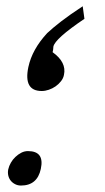

<svg xmlns="http://www.w3.org/2000/svg" viewBox="-20 -653 331 604"><path d="M108.4 -121.6Q97.2 -69.3 45.9 -69.3Q36.1 -69.3 27.8 -73.5Q19.5 -77.6 13.9 -84.5Q8.3 -91.3 6.1 -100.6Q3.9 -109.9 5.9 -120.1Q8.3 -130.9 14.2 -141.1Q20 -151.4 28.6 -159.4Q37.1 -167.5 47.1 -172.6Q57.1 -177.7 67.9 -177.7Q120.6 -177.7 108.4 -121.6ZM245.6 -593.8Q152.8 -531.2 147.9 -506.3Q147.5 -505.4 147.5 -501Q147.5 -496.6 145.5 -488.8Q189.9 -457 181.2 -417.5Q179.2 -406.7 171.9 -397.5Q164.6 -388.2 154.8 -381.3Q145 -374.5 133.5 -370.6Q122.1 -366.7 111.3 -366.7Q53.2 -366.7 69.3 -442.4Q81.1 -497.6 128.4 -548.8Q145.5 -564.9 172.4 -585.7Q199.2 -606.4 240.2 -633.3Z"/></svg>

Font: XB Khoramshahr
Style: Italic
Weight: 400
Italic angle: -12°
Designer: Behnam
Foundry: Irmug
Version: Version 8.005 2009